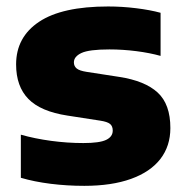

<svg xmlns="http://www.w3.org/2000/svg" viewBox="-20 -578 585 608"><path d="M46 -15V-151.5Q90 -139 141.5 -132Q193 -125 244 -125Q295 -125 316 -135Q337 -145 337 -164.5Q337 -178.5 328.5 -185.5Q320 -192.5 297 -196L193.5 -212Q108.5 -225 69.8 -264.8Q31 -304.5 31 -374Q31 -460.5 103.8 -509Q176.5 -557.5 322.5 -557.5Q366.5 -557.5 411 -552Q455.5 -546.5 488.5 -537.5V-401Q454.5 -410.5 411.8 -416Q369 -421.5 326.5 -421.5Q262 -421.5 238 -410.2Q214 -399 214 -380.5Q214 -368.5 222.8 -361.2Q231.5 -354 254 -350.5L357.5 -334.5Q439 -322 479.2 -285Q519.5 -248 519.5 -172.5Q519.5 -115.5 487.8 -74.5Q456 -33.5 394.8 -11.5Q333.5 10.5 247 10.5Q192 10.5 140.2 4Q88.5 -2.5 46 -15Z"/></svg>

Font: Encode Sans Semi Expanded ExBd
Style: Regular
Weight: 800
Width: 6
Designer: Multiple Designers
Foundry: Impallari Type
Version: Version 2.000